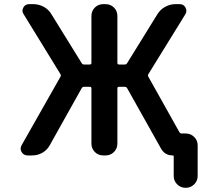

<svg xmlns="http://www.w3.org/2000/svg" viewBox="-20 -774 1040 932"><path d="M880.9 137.7Q857.4 137.7 840.3 121.1Q823.2 104.5 823.2 80.1V-14.6Q823.2 -19.5 818.4 -19.5Q780.3 -19.5 761.7 -52.7L596.7 -346.7Q592.8 -352.5 585.9 -352.5H557.6Q549.8 -352.5 549.8 -345.7V-77.1Q549.8 -52.7 533.2 -36.1Q516.6 -19.5 492.2 -19.5H481.4Q457 -19.5 440.4 -36.1Q423.8 -52.7 423.8 -77.1V-345.7Q423.8 -352.5 416 -352.5H387.7Q380.9 -352.5 377 -346.7L221.7 -69.3Q209 -45.9 186 -32.7Q163.1 -19.5 135.7 -19.5H114.3Q94.7 -19.5 85 -36.1Q80.1 -43.9 80.1 -52.2Q80.1 -60.5 85 -69.3L273.4 -401.4Q277.3 -408.2 273.4 -414.1L94.7 -705.1Q88.9 -713.9 88.9 -721.7Q88.9 -729.5 93.8 -738.3Q102.5 -753.9 122.1 -753.9H141.6Q168 -753.9 191.9 -741.2Q215.8 -728.5 229.5 -705.1L377 -466.8Q380.9 -460.9 387.7 -460.9H416Q423.8 -460.9 423.8 -468.8V-696.3Q423.8 -720.7 440.4 -737.3Q457 -753.9 481.4 -753.9H492.2Q516.6 -753.9 533.2 -737.3Q549.8 -720.7 549.8 -696.3V-468.8Q549.8 -460.9 557.6 -460.9H585.9Q592.8 -460.9 596.7 -466.8L744.1 -705.1Q758.8 -728.5 782.2 -741.2Q805.7 -753.9 832 -753.9H852.5Q871.1 -753.9 879.9 -738.3Q884.8 -729.5 884.8 -721.7Q884.8 -713.9 879.9 -705.1L700.2 -414.1Q696.3 -408.2 700.2 -401.4L850.6 -132.8Q854.5 -126 862.3 -126H881.8Q905.3 -126 922.4 -109.4Q939.5 -92.8 939.5 -68.4V80.1Q939.5 104.5 922.4 121.1Q905.3 137.7 881.8 137.7Z"/></svg>

Font: Rounded Mgen+ 2m medium
Style: Regular
Weight: 500
Designer: [Source Han Sans]
Ryoko NISHIZUKA  (kana & ideographs); Paul D. Hunt (Latin, Greek & Cyrillic); Wenlong ZHANG  (bopomofo
Version: Version 1.059.20150602